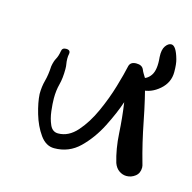

<svg xmlns="http://www.w3.org/2000/svg" viewBox="-59 -417 426 426"><g transform="rotate(15 154.0 -204.0)"><path d="M265 -50Q256 -50 248 -55.5Q240 -61 236 -72Q227 -102 225 -137.5Q223 -173 218 -207Q209 -180 192.5 -147.5Q176 -115 152 -91.5Q128 -68 94 -68Q75 -68 61.5 -87Q48 -106 40.5 -131.5Q33 -157 32 -176Q32 -193 36 -207.5Q40 -222 41 -242Q43 -254 47 -261Q51 -268 53 -280Q54 -288 63 -288Q74 -288 72 -278Q71 -274 71 -268Q71 -261 72 -256Q73 -251 73 -244Q73 -223 69 -208Q65 -193 65 -175Q65 -163 67 -146Q69 -129 75 -115.5Q81 -102 94 -102Q118 -102 137 -123.5Q156 -145 170 -176Q184 -207 193 -237.5Q202 -268 206 -287Q209 -297 222 -297Q235 -297 239 -288Q241 -283 243.5 -279Q246 -275 249 -270Q261 -227 270.5 -178Q280 -129 292 -87Q293 -84 293.5 -81.5Q294 -79 294 -77Q294 -64 285 -57Q276 -50 265 -50ZM248 -243Q232 -243 224 -247Q216 -251 208 -259Q203 -264 203 -271Q203 -276 205.5 -280.5Q208 -285 210 -283Q218 -273 226 -271Q234 -269 239 -269Q253 -269 262 -282Q271 -295 268 -324Q267 -341 273 -349.5Q279 -358 286 -358Q297 -358 305 -329Q308 -319 308 -300Q308 -276 289 -259.5Q270 -243 248 -243Z"/></g></svg>

Font: Ruge Boogie
Style: Regular
Weight: 400
Designer: Robert E. Leuschke
Foundry: Robert E. Leuschke
Version: Version 1.010; ttfautohint (v1.8.3)